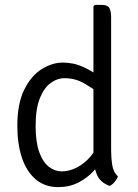

<svg xmlns="http://www.w3.org/2000/svg" viewBox="-20 -755 565 787"><path d="M435.5 -138.5Q435.5 -106.5 440.2 -77.8Q445 -49 463.5 -31.5Q459.5 -21 450.2 -9.8Q441 1.5 429.5 7Q390 -7 376.5 -40.8Q363 -74.5 363 -114.5V-729L369 -735H396Q421 -735 428.2 -722.2Q435.5 -709.5 435.5 -684.5ZM51 -239.5Q51 -330.5 79.5 -387.8Q108 -445 151 -471.8Q194 -498.5 237.5 -498.5Q283 -498.5 323 -479.8Q363 -461 399 -433L395 -367Q366 -389 327.8 -411.8Q289.5 -434.5 245 -434.5Q214.5 -434.5 187.2 -414.5Q160 -394.5 143 -351.5Q126 -308.5 126 -239Q126 -172.5 141 -131.2Q156 -90 180.5 -71.2Q205 -52.5 233 -52.5Q263.5 -52.5 294.5 -68.2Q325.5 -84 350.8 -113.2Q376 -142.5 388.5 -183L402 -113Q390 -83 364 -54.2Q338 -25.5 301.2 -6.8Q264.5 12 218.5 12Q164 12 126.5 -19.8Q89 -51.5 70 -108Q51 -164.5 51 -239.5Z"/></svg>

Font: Signika
Style: Regular
Weight: 300
Designer: Anna Giedry
Foundry: Anna Giedry
Version: Version 2.000